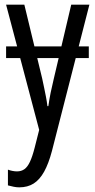

<svg xmlns="http://www.w3.org/2000/svg" viewBox="-20 -556 404 816"><path d="M357.4 -358.9V-309.1H5.9V-358.9ZM5.9 -536.1H83.5L159.2 -222.7Q163.6 -202.1 167.7 -182.6Q171.9 -163.1 175.5 -143.8Q179.2 -124.5 181.6 -105H185.5Q189.5 -133.3 195.3 -162.4Q201.2 -191.4 209 -223.1L282.7 -536.1H359.9L200.7 85.9Q186.5 139.6 167.5 173.8Q148.4 208 122.8 224.1Q97.2 240.2 62 240.2Q50.3 240.2 38.6 237.8Q26.9 235.4 13.7 231.9V165Q22.9 168.5 33 170.4Q43 172.4 52.2 172.4Q70.8 172.4 84 162.8Q97.2 153.3 107.4 131.3Q117.7 109.4 127.4 71.3L146.5 -3.9Z"/></svg>

Font: Open Sans Condensed
Style: Regular
Weight: 400
Width: 3
Designer: Monotype Design Team
Foundry: Monotype Imaging Inc.
Version: Version 3.000